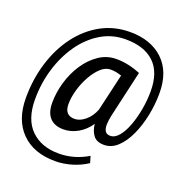

<svg xmlns="http://www.w3.org/2000/svg" viewBox="-147 -848 1044 1098"><g transform="rotate(20 375.0 -298.5)"><path d="M307 122Q176 122 101.5 47Q27 -28 27 -162Q27 -275 58 -376Q89 -477 146.5 -554Q204 -631 283.5 -675Q363 -719 460 -719Q586 -719 661 -648.5Q736 -578 736 -447Q736 -379 722 -310.5Q708 -242 682 -185.5Q656 -129 619.5 -95Q583 -61 538 -61Q493 -61 472.5 -88Q452 -115 448 -156Q419 -113 377 -89Q335 -65 289 -65Q236 -65 207 -95.5Q178 -126 178 -187Q178 -249 196.5 -312.5Q215 -376 250 -429Q285 -482 333 -514.5Q381 -547 439 -547Q510 -547 586 -516L521 -231Q515 -203 514 -178Q513 -153 522 -137.5Q531 -122 554 -122Q582 -122 606 -151Q630 -180 647.5 -227Q665 -274 675 -330Q685 -386 685 -440Q685 -556 624 -613.5Q563 -671 450 -671Q368 -671 300 -630Q232 -589 182.5 -518.5Q133 -448 106 -358.5Q79 -269 79 -172Q79 -50 142 12Q205 74 311 74Q405 74 488 24L500 64Q458 92 407 107Q356 122 307 122ZM329 -143Q361 -143 393.5 -170Q426 -197 443 -242L495 -467Q477 -473 461.5 -476Q446 -479 427 -479Q397 -479 369 -453.5Q341 -428 318 -387Q295 -346 281.5 -299.5Q268 -253 268 -211Q268 -143 329 -143Z"/></g></svg>

Font: Georama Medium
Style: Italic
Weight: 500
Italic angle: -9°
Designer: Jean-Baptiste Levee
Foundry: Production Type
Version: Version 1.000